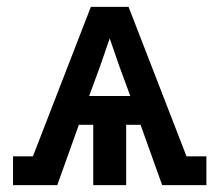

<svg xmlns="http://www.w3.org/2000/svg" viewBox="-20 -540 640 560"><path d="M18 0V-84H76L245 -520H355L524 -84H582V0H453L390 -176H348V0H252V-176H210L147 0ZM240 -260H360L328 -347Q321 -367 314 -387.5Q307 -408 300 -428Q293 -408 286 -387.5Q279 -367 272 -347Z"/></svg>

Font: Iosevka Etoile Medium
Style: Regular
Weight: 500
Designer: Belleve Invis
Foundry: Belleve Invis
Version: Version 22.1.2; ttfautohint (v1.8.4)